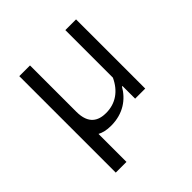

<svg xmlns="http://www.w3.org/2000/svg" viewBox="-187 -651 995 995"><g transform="rotate(-45 310.0 -153.5)"><path d="M180.5 200V-5C200 5.5 225 11.5 257 11.5C346 11.5 406 -33 440 -92.5H444V0H518V-507H439.5V-158.5C408.5 -91.5 355.5 -53.5 285 -53.5C229.5 -53.5 180.5 -77.5 180.5 -167V-507H102V200Z"/></g></svg>

Font: Monaspace Argon Light
Style: Regular
Weight: 300
Designer: Riley Cran & the Lettermatic Team
Foundry: Lettermatic
Version: Version 1.000 (Monaspace Argon)